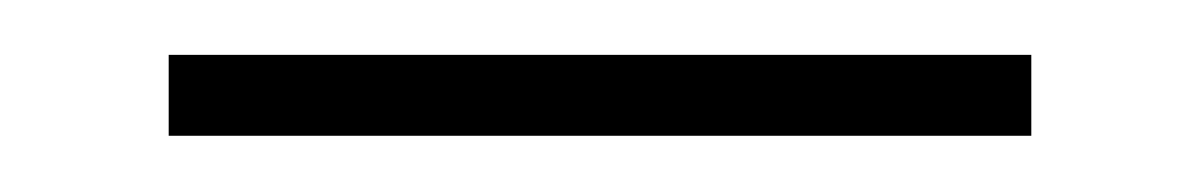

<svg xmlns="http://www.w3.org/2000/svg" viewBox="-20 -316 438 70"><path d="M356 -296H41.5V-266.5H356Z"/></svg>

Font: Beautique Display
Style: Regular
Weight: 400
Designer: Nhat-Quang Ngo
Version: Version 1.100;Glyphs 3.2.3 (3260)